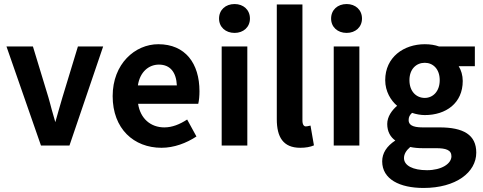

<svg xmlns="http://www.w3.org/2000/svg" viewBox="-20 -721 2393 951"><path d="M12 -491 183 0H324L491 -491H366L289 -238C277 -199 266 -157 254 -116C248 -137 242 -159 236 -179C231 -200 225 -219 220 -238L143 -491Z M780 11C842 11 903 -12 953 -45L907 -129C870 -105 833 -90 794 -90C726 -90 675 -134 664 -207H962C966 -223 968 -247 968 -269C968 -407 898 -502 764 -502C649 -502 538 -405 538 -245C538 -83 643 11 780 11ZM767 -401C824 -401 853 -362 856 -298H663C673 -365 717 -401 767 -401Z M1078 -491V0H1205V-491ZM1065 -629C1065 -587 1097 -558 1142 -558C1186 -558 1218 -587 1218 -629C1218 -672 1186 -701 1142 -701C1097 -701 1065 -672 1065 -629Z M1351 -699V-130C1351 -43 1382 11 1467 11C1494 11 1517 7 1535 -1L1518 -99C1502 -95 1498 -95 1494 -95C1486 -95 1478 -103 1478 -124V-699Z M1633 -491V0H1760V-491ZM1620 -629C1620 -587 1652 -558 1697 -558C1741 -558 1773 -587 1773 -629C1773 -672 1741 -701 1697 -701C1652 -701 1620 -672 1620 -629Z M2078 210C2238 210 2339 133 2339 35C2339 -53 2276 -90 2157 -90H2073C2021 -90 2004 -104 2004 -126C2004 -142 2010 -152 2021 -162C2041 -155 2065 -151 2084 -151C2189 -151 2272 -210 2272 -320C2272 -348 2264 -374 2252 -393H2332V-491H2154C2135 -498 2111 -502 2084 -502C1980 -502 1888 -438 1888 -324C1888 -268 1916 -223 1947 -197C1921 -175 1898 -143 1898 -107C1898 -69 1914 -42 1938 -25C1895 3 1873 38 1873 78C1873 167 1960 210 2078 210ZM1981 62C1981 43 1991 25 2012 7C2030 11 2051 13 2075 13H2140C2189 13 2216 22 2216 53C2216 90 2167 122 2095 122C2025 122 1981 99 1981 62ZM2008 -324C2008 -379 2042 -410 2084 -410C2125 -410 2158 -379 2158 -324C2158 -268 2124 -236 2084 -236C2042 -236 2008 -268 2008 -324Z"/></svg>

Font: Source Sans Pro SemBd
Style: Regular
Weight: 700
Designer: Paul D. Hunt
Foundry: Adobe Systems Incorporated
Version: Version 2.020;PS 2.0;hotconv 1.0.86;makeotf.lib2.5.63406